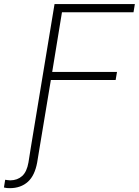

<svg xmlns="http://www.w3.org/2000/svg" viewBox="-120 -748 702 971"><path d="M35.6 0H80.1L67.9 74.2Q62 106 50.5 130.4Q39.1 154.8 21.5 170.9Q3.9 187 -19.3 195.3Q-42.5 203.6 -70.8 203.6Q-78.1 203.6 -85.7 202.9Q-93.3 202.1 -100.1 200.2L-93.8 161.1Q-88.9 162.1 -82.3 162.8Q-75.7 163.6 -67.9 164.1Q-31.7 163.6 -8.1 142.3Q15.6 121.1 23.9 73.7ZM35.6 0 155.8 -727.5H562L555.2 -686H193.4L144 -384.3H471.7L464.8 -343.3H137.2L80.1 0Z"/></svg>

Font: Inter Tight ExtraLight
Style: Italic
Weight: 250
Italic angle: -9.39999°
Designer: Rasmus Andersson
Foundry: rsms
Version: Version 3.004